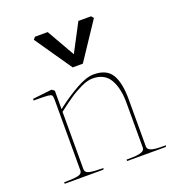

<svg xmlns="http://www.w3.org/2000/svg" viewBox="-138 -881 920 994"><g transform="rotate(-20 322.5 -384.0)"><path d="M149 -428V-38Q149 -18 124 -13Q99 -8 49 -8V0H262L266 -8Q216 -8 191 -13Q166 -18 166 -38V-354Q168 -355 169 -356Q205 -384 237 -406Q269 -428 305.5 -445.5Q342 -463 370 -463Q436 -463 464.5 -414Q493 -365 493 -286V-38V-36Q492 -23 478.5 -17Q465 -11 445.5 -9.5Q426 -8 393 -8V0H606L610 -8H606Q575 -8 555.5 -9.5Q536 -11 523 -17.5Q510 -24 510 -38V-298Q510 -389 482 -435Q454 -481 383 -481Q343 -481 286 -449Q229 -417 173 -374L166 -368Q166 -396 166 -410Q166 -424 166 -451V-470L152 -481L46 -469L45 -460Q103 -460 121.5 -458.5Q140 -457 144.5 -451.5Q149 -446 149 -428ZM154 -755 165 -768H235L323 -614L404 -768H474L485 -755L350 -552H294Z"/></g></svg>

Font: TMT Limkin
Style: Regular
Weight: 400
Designer: Gabriel Drozdov
Version: Version 1.000;Glyphs 3.1.2 (3151)